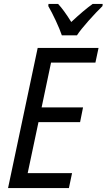

<svg xmlns="http://www.w3.org/2000/svg" viewBox="-20 -958 543 978"><path d="M172 -714H482L466 -639H240L192 -411H403L388 -336H176L121 -76H347L331 0H21ZM226 -927 227 -938H276Q305 -907 343 -846Q407 -906 452 -938H503L502 -927Q471 -897 430.5 -851.5Q390 -806 372 -778H295Q285 -808 264.5 -852Q244 -896 226 -927Z"/></svg>

Font: Noto Sans UI Narrow
Style: Italic
Weight: 400
Width: 4
Italic angle: -12°
Designer: Monotype Design Team
Foundry: Monotype Imaging Inc.
Version: Version 1.001